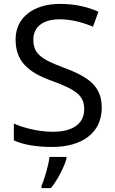

<svg xmlns="http://www.w3.org/2000/svg" viewBox="-20 -744 589 985"><path d="M502 -191C502 -303 433 -350 307 -397C191 -440 151 -469 151 -541C151 -603 197 -645 286 -645C348 -645 407 -628 457 -607L485 -684C431 -708 366 -724 288 -724C153 -724 60 -655 60 -542C60 -431 122 -374 244 -330C373 -283 412 -253 412 -183C412 -112 357 -68 251 -68C175 -68 99 -89 51 -110V-24C96 -2 167 10 247 10C403 10 502 -64 502 -191ZM321 70V61H234C229 104 208 176 193 209V221H241C277 178 312 106 321 70Z"/></svg>

Font: Noto Sans Elbasan
Style: Regular
Weight: 400
Designer: Monotype Design Team
Foundry: Monotype Imaging Inc.
Version: Version 2.004